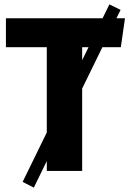

<svg xmlns="http://www.w3.org/2000/svg" viewBox="-20 -778 589 874"><path d="M530 -563H446L354 -375V0H193V-45L134 76L83 50L193 -175V-563H7V-695H447L478 -758L529 -733L510 -695H549ZM354 -504 383 -563H354Z"/></svg>

Font: FiraGO ExtraBold
Style: Regular
Weight: 800
Designer: bBox Type
Foundry: bBox Type GmbH
Version: Version 1.001;PS 001.001;hotconv 1.0.88;makeotf.lib2.5.64775